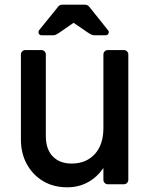

<svg xmlns="http://www.w3.org/2000/svg" viewBox="-20 -784 650 817"><path d="M266 13Q208 13 164 -13Q120 -39 94.5 -85Q69 -131 69 -190V-552Q69 -560 74.5 -565.5Q80 -571 88 -571H156Q164 -571 169.5 -565.5Q175 -560 175 -552V-205Q175 -149 204.5 -118.5Q234 -88 285 -88Q346 -88 383 -128Q420 -168 420 -239V-552Q420 -560 425.5 -565.5Q431 -571 439 -571H507Q515 -571 520.5 -565.5Q526 -560 526 -552V-19Q526 -11 520.5 -5.5Q515 0 507 0H439Q431 0 425.5 -5.5Q420 -11 420 -19V-69Q393 -30 354 -8.5Q315 13 266 13ZM157 -634Q148 -634 145 -641.5Q142 -649 146 -655L227 -755Q233 -764 245 -764H341Q353 -764 360 -755L440 -655Q445 -649 441.5 -641.5Q438 -634 430 -634H381Q374 -634 368.5 -637Q363 -640 356 -644L293 -687L231 -644Q224 -640 219 -637Q214 -634 207 -634Z"/></svg>

Font: Miriam Libre SemiBold
Style: Regular
Weight: 600
Version: Version 2.000